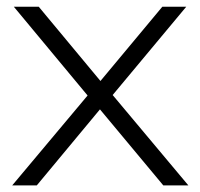

<svg xmlns="http://www.w3.org/2000/svg" viewBox="-20 -562 606 582"><path d="M17 0 245.5 -272.5 22 -541.5H97.5L284.5 -316.5L472 -541.5H544.5L321.5 -274L551 0H475L283 -230.5L91.5 0Z"/></svg>

Font: Encode Sans Expanded Expanded Light
Style: Regular
Weight: 300
Width: 7
Designer: Multiple Designers
Foundry: Impallari Type
Version: Version 3.000; ttfautohint (v1.8.3) -l 8 -r 50 -G 200 -x 14 